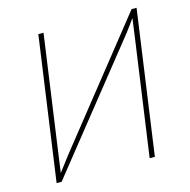

<svg xmlns="http://www.w3.org/2000/svg" viewBox="-102 -790 882 891"><g transform="rotate(-15 339.0 -345.0)"><path d="M534 0H509L587 -553Q592 -585 600 -649L599 -648Q597 -645 581 -622.5Q565 -600 556 -589L86 0H62L159 -690H184L107 -142L93 -41L94 -42Q102 -52 120 -76Q138 -100 144 -108L607 -690H631Z"/></g></svg>

Font: Exo 2.0 Thin
Style: Italic
Weight: 250
Italic angle: -8°
Designer: Natanael Gama
Version: Version 1.001;PS 001.001;hotconv 1.0.70;makeotf.lib2.5.58329